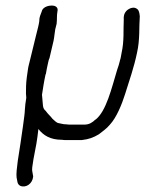

<svg xmlns="http://www.w3.org/2000/svg" viewBox="-20 -496 526 695"><path d="M286 -45H235C229 -45 225 -45 220 -46H218C208 -46 201 -49 189 -51C183 -54 177 -59 170 -66C160 -79 157 -79 145 -95C133 -105 136 -116 133 -142L132 -153C136 -178 139 -200 145 -227L146 -228C148 -242 151 -254 153 -264C155 -274 157 -282 159 -285L174 -349C177 -364 178 -380 180 -390L185 -410C187 -429 185 -440 188 -455C192 -471 178 -476 168 -476C157 -476 138 -472 132 -458V-457C127 -442 122 -436 122 -418C121 -412 120 -406 118 -398L110 -366C104 -340 95 -305 89 -280C86 -267 82 -254 81 -244L77 -216C74 -193 74 -176 74 -157L75 -144V-141C72 -125 71 -112 70 -99C70 -80 57 1 54 24C50 51 37 122 40 146L43 162C44 169 48 174 54 177C75 185 98 168 100 143V142L97 125C95 119 97 104 101 81C111 30 114 15 119 -29C137 -6 162 10 204 10C208 11 216 11 221 11H276C302 8 318 2 338 -10C350 -20 365 -29 378 -45C402 -71 421 -118 433 -156C448 -204 465 -252 476 -305C487 -353 483 -399 486 -437C485 -448 483 -459 477 -463C466 -473 449 -467 439 -458C429 -448 427 -437 428 -425C426 -387 430 -348 420 -304C418 -294 417 -284 414 -277V-276C412 -266 408 -255 404 -243C384 -177 365 -94 326 -63H325C315 -53 303 -45 286 -45Z"/></svg>

Font: Stray Cat
Style: BdObl
Weight: 700
Version: Version 1.0